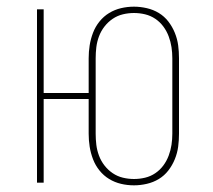

<svg xmlns="http://www.w3.org/2000/svg" viewBox="-20 -548 640 576"><path d="M382 8Q362 8 343 3.5Q324 -1 307.5 -11Q291 -21 278.5 -36.5Q266 -52 259 -70.5Q252 -89 249 -108Q246 -127 246 -147V-251H111V0H91V-520H111V-269H246V-373Q246 -393 249 -412Q252 -431 259 -449.5Q266 -468 278.5 -483.5Q291 -499 307.5 -509Q324 -519 343 -523.5Q362 -528 382 -528Q401 -528 420.5 -523.5Q440 -519 456.5 -509Q473 -499 485 -483.5Q497 -468 504.5 -449.5Q512 -431 514.5 -412Q517 -393 517 -373V-147Q517 -127 514.5 -108Q512 -89 504.5 -70.5Q497 -52 485 -36.5Q473 -21 456.5 -11Q440 -1 420.5 3.5Q401 8 382 8ZM382 -11Q399 -11 415.5 -15Q432 -19 446 -28.5Q460 -38 470 -51.5Q480 -65 486 -81Q492 -97 494.5 -113.5Q497 -130 497 -147V-373Q497 -390 494.5 -406.5Q492 -423 486 -439Q480 -455 470 -468.5Q460 -482 446 -491.5Q432 -501 415.5 -505Q399 -509 382 -509Q365 -509 348.5 -505Q332 -501 318 -491.5Q304 -482 293.5 -468.5Q283 -455 277 -439Q271 -423 269 -406.5Q267 -390 267 -373V-147Q267 -130 269 -113.5Q271 -97 277 -81Q283 -65 293.5 -51.5Q304 -38 318 -28.5Q332 -19 348.5 -15Q365 -11 382 -11Z"/></svg>

Font: Iosevka SS04 Thin Extended
Style: Regular
Weight: 100
Width: 7
Monospace: yes
Designer: Belleve Invis
Foundry: Belleve Invis
Version: Version 19.0.0; ttfautohint (v1.8.4)